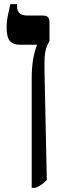

<svg xmlns="http://www.w3.org/2000/svg" viewBox="-20 -667 327 927"><path d="M133 240V-283Q133 -339 139.5 -378Q146 -417 158 -448V-451H76Q43 -451 27.5 -469.5Q12 -488 12 -534Q12 -550 13.5 -564Q15 -578 19 -597Q23 -616 30 -647H62V-637Q62 -615 74.5 -603.5Q87 -592 112 -592H185Q204 -592 211.5 -584Q219 -576 219 -555V-469Q208 -451 202.5 -433Q197 -415 195.5 -389Q194 -363 195 -317L206 202Q193 215 180.5 224Q168 233 151 240Z"/></svg>

Font: Noto Serif Hebrew SemiBold
Style: Regular
Weight: 600
Version: Version 2.003